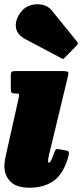

<svg xmlns="http://www.w3.org/2000/svg" viewBox="-24 -852 383 897"><path d="M292 -490 204.5 -126Q203.5 -121.5 202 -113.2Q200.5 -105 200.5 -101Q200.5 -92 205 -92Q213.5 -92 228 -135.5Q233 -150 236.8 -153.5Q240.5 -157 250.5 -155L287 -148.5Q299.5 -146.5 298 -134.2Q296.5 -122 291 -106Q266.5 -31.5 221.2 -3.2Q176 25 114.5 25Q53 25 24.8 -3.5Q-3.5 -32 -3.5 -77Q-3.5 -91.5 0.2 -110Q4 -128.5 6.5 -140L61.5 -386Q65.5 -404.5 65 -409.8Q64.5 -415 53 -415H50Q34.5 -415 30.5 -419.2Q26.5 -423.5 26.5 -440V-499Q26.5 -513.5 31.2 -516.8Q36 -520 50 -520H266Q291 -520 294.2 -515.2Q297.5 -510.5 292 -490ZM77 -800Q93.5 -820 120.2 -827.8Q147 -835.5 174 -829.8Q201 -824 218 -803L335 -658.5Q344 -649.5 335.5 -640.5L278.5 -582.5Q274.5 -578 271.8 -577Q269 -576 263.5 -579.5L95.5 -668.5Q53 -691 50 -727Q47 -763 77 -800Z"/></svg>

Font: Besley* Condensed Fatface
Style: Italic
Weight: 900
Width: 3
Italic angle: -13°
Designer: Owen Earl
Foundry: indestructible type*
Version: Version 3.000; ttfautohint (v1.8.3)